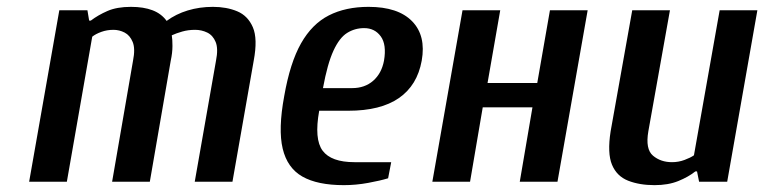

<svg xmlns="http://www.w3.org/2000/svg" viewBox="-20 -530 2229 560"><path d="M65 0 153 -500H235L240 -470H245Q266 -486 293.5 -498Q321 -510 362 -510Q399 -510 425 -500Q451 -490 466 -469Q493 -489 527.5 -499.5Q562 -510 601 -510Q641 -510 672 -497Q703 -484 717.5 -450.5Q732 -417 720 -353L658 0H548L610 -353Q617 -388 609 -407.5Q601 -427 584.5 -435Q568 -443 549 -443Q529 -443 511.5 -438Q494 -433 481 -427Q483 -416 483 -396Q483 -376 478 -353L417 0H307L368 -353Q375 -388 367 -407.5Q359 -427 343.5 -435Q328 -443 311 -443Q292 -443 275.5 -437Q259 -431 249 -423L175 0Z M983 10Q906 10 862 -15Q818 -40 804.5 -96.5Q791 -153 809 -250Q826 -347 858 -403.5Q890 -460 939 -485Q988 -510 1055 -510Q1141 -510 1182 -468Q1223 -426 1210 -353Q1197 -281 1143.5 -244Q1090 -207 996 -207H911Q896 -124 921 -90.5Q946 -57 1014 -57H1121L1112 -10Q1089 -3 1053.5 3.5Q1018 10 983 10ZM922 -273H1007Q1044 -273 1068.5 -294.5Q1093 -316 1100 -353Q1108 -400 1090.5 -424Q1073 -448 1042 -448Q1015 -448 992.5 -434Q970 -420 952.5 -382Q935 -344 922 -273Z M1241 0 1329 -500H1439L1402 -288H1547L1584 -500H1694L1606 0H1496L1533 -217H1388L1351 0Z M1889 10Q1845 10 1812 -3Q1779 -16 1765 -49.5Q1751 -83 1761 -147L1824 -500H1934L1871 -147Q1862 -95 1884.5 -76Q1907 -57 1940 -57Q1959 -57 1976.5 -63.5Q1994 -70 2004 -77L2079 -500H2189L2101 0H2019L2013 -30H2008Q1988 -14 1958.5 -2Q1929 10 1889 10Z"/></svg>

Font: Cuprum SemiBold
Style: Italic
Weight: 600
Italic angle: -10°
Version: Version 3.000